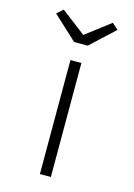

<svg xmlns="http://www.w3.org/2000/svg" viewBox="-112 -786 591 846"><g transform="rotate(15 183.0 -363.5)"><path d="M157 0V-520H207V0ZM152 -601 43 -702 71 -727 198 -630H168L295 -727L323 -702L214 -601Z"/></g></svg>

Font: Lexend Mega ExtraLight
Style: Regular
Weight: 250
Version: Version 1.007